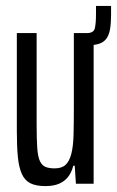

<svg xmlns="http://www.w3.org/2000/svg" viewBox="-20 -622 396 650"><path d="M230 -469V-510H274Q297 -510 301 -526Q305 -542 305 -576V-602H356V-571Q356 -543 352.5 -523Q349 -503 340 -491Q331 -479 316 -474Q301 -469 278 -469ZM134 8Q102 8 83 -1.5Q64 -11 54 -33Q44 -55 40.5 -90.5Q37 -126 37 -178V-510H104V-203Q104 -153 106 -122.5Q108 -92 115 -77Q122 -62 134 -57Q146 -52 165 -52Q189 -52 202 -64Q215 -76 221.5 -101.5Q228 -127 229 -165.5Q230 -204 230 -255V-510H297V0H237L233 -61H228Q223 -40 211.5 -24.5Q200 -9 181 -0.5Q162 8 134 8Z"/></svg>

Font: Saira UltraCondensed Medium
Style: Regular
Weight: 500
Width: 1
Designer: Hector Gatti with collaboration of the Omnibus-Type team
Foundry: Omnibus-Type
Version: Version 1.101